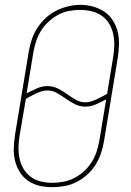

<svg xmlns="http://www.w3.org/2000/svg" viewBox="-20 -766 540 794"><path d="M195 8Q168 8 142.5 2Q117 -4 96 -18.5Q75 -33 61.5 -55Q48 -77 42 -102Q36 -127 37 -154Q38 -181 42 -208L99 -553Q103 -578 111.5 -603Q120 -628 134.5 -650.5Q149 -673 169 -691.5Q189 -710 213 -722Q237 -734 262.5 -740Q288 -746 313 -746Q340 -746 366 -738.5Q392 -731 412.5 -717Q433 -703 447 -681Q461 -659 467 -633.5Q473 -608 472 -581Q471 -554 467 -527L410 -182Q406 -157 397.5 -132Q389 -107 375 -84.5Q361 -62 340.5 -43.5Q320 -25 296 -13Q272 -1 246.5 3.5Q221 8 196 8Q196 8 196 8Q196 8 195 8ZM333 -343Q345 -343 356.5 -346.5Q368 -350 379 -355Q390 -360 401 -366Q412 -372 423 -378L448 -530Q452 -554 452.5 -578.5Q453 -603 448 -626Q443 -649 431 -668.5Q419 -688 400.5 -701Q382 -714 358.5 -719.5Q335 -725 311 -725Q287 -725 264 -720.5Q241 -716 220 -704.5Q199 -693 180.5 -676Q162 -659 149.5 -638.5Q137 -618 129.5 -595.5Q122 -573 118 -550L90 -380Q111 -391 132.5 -400.5Q154 -410 176 -410Q200 -410 221 -399Q242 -388 260 -375H261Q261 -375 261 -374.5Q261 -374 261 -374Q277 -363 294.5 -353Q312 -343 333 -343ZM196 -10Q219 -10 242.5 -14.5Q266 -19 287.5 -30Q309 -41 327.5 -58Q346 -75 359 -95.5Q372 -116 379.5 -139Q387 -162 391 -185L419 -355Q398 -344 377 -334.5Q356 -325 333 -325Q309 -325 288 -336Q267 -347 249 -360H248Q248 -360 248 -360.5Q248 -361 248 -361Q232 -372 214.5 -382Q197 -392 176 -392Q164 -392 152.5 -388.5Q141 -385 130 -380Q119 -375 108 -369Q97 -363 87 -357L61 -205Q57 -181 56.5 -157Q56 -133 61 -110Q66 -87 77.5 -67.5Q89 -48 107.5 -34.5Q126 -21 149 -15.5Q172 -10 196 -10Z"/></svg>

Font: Iosevka Curly Thin Oblique
Style: Regular
Weight: 100
Italic angle: -9°
Monospace: yes
Designer: Belleve Invis
Foundry: Belleve Invis
Version: Version 11.1.0; ttfautohint (v1.8.3)